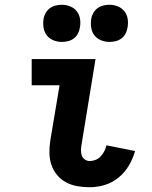

<svg xmlns="http://www.w3.org/2000/svg" viewBox="-20 -778 640 806"><path d="M357 8Q330 8 304.5 3.5Q279 -1 257.5 -12.5Q236 -24 220 -43Q204 -62 196 -85.5Q188 -109 187.5 -135Q187 -161 191 -187L230 -420H113V-530H381L322 -169Q320 -158 320 -146.5Q320 -135 323.5 -125Q327 -115 336 -108.5Q345 -102 357 -102Q369 -102 381.5 -107Q394 -112 403 -122Q412 -132 418 -143.5Q424 -155 427 -168L547 -144Q538 -112 521 -83Q504 -54 477.5 -32.5Q451 -11 419.5 -1.5Q388 8 357 8ZM439 -602Q421 -602 404 -609Q387 -616 376.5 -629.5Q366 -643 363 -661.5Q360 -680 363 -699Q365 -712 372 -724Q379 -736 390 -744Q401 -752 414 -755Q427 -758 439 -758Q458 -758 475 -751Q492 -744 502.5 -730.5Q513 -717 516 -698.5Q519 -680 515 -661Q513 -648 506.5 -636Q500 -624 489 -616Q478 -608 465 -605Q452 -602 439 -602ZM239 -602Q221 -602 204 -609Q187 -616 176.5 -629.5Q166 -643 163 -661.5Q160 -680 163 -699Q165 -712 172 -724Q179 -736 190 -744Q201 -752 214 -755Q227 -758 239 -758Q258 -758 275 -751Q292 -744 302.5 -730.5Q313 -717 316 -698.5Q319 -680 315 -661Q313 -648 306.5 -636Q300 -624 289 -616Q278 -608 265 -605Q252 -602 239 -602Z"/></svg>

Font: Iosevka Slab XBdEx
Style: Italic
Weight: 800
Width: 7
Italic angle: -9°
Monospace: yes
Designer: Belleve Invis
Foundry: Belleve Invis
Version: Version 11.1.1; ttfautohint (v1.8.3)